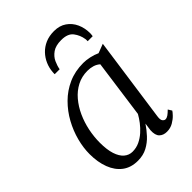

<svg xmlns="http://www.w3.org/2000/svg" viewBox="-229 -897 1015 1015"><g transform="rotate(-45 278.0 -389.5)"><path d="M432 -84Q428.5 -59.5 435.8 -50.8Q443 -42 451 -42Q461 -42 471.5 -49.2Q482 -56.5 496 -70.5L509 -49.5Q505.5 -43 492 -28.8Q478.5 -14.5 457.5 -2.2Q436.5 10 410.5 10Q383.5 10 367.8 -5.5Q352 -21 354 -57.5L360 -101Q342 -74 318.5 -48.5Q295 -23 264.2 -6.5Q233.5 10 193.5 10Q142 10 107.2 -16.2Q72.5 -42.5 54.8 -89Q37 -135.5 37 -196Q37 -242.5 50.2 -293.2Q63.5 -344 89.5 -391.5Q115.5 -439 153.8 -477.2Q192 -515.5 242.2 -538Q292.5 -560.5 354 -560.5Q376 -560.5 401.8 -554.8Q427.5 -549 448 -539.5L499 -559ZM413 -491.5Q399 -504 380.5 -509.8Q362 -515.5 340.5 -515.5Q297.5 -515.5 262.5 -497.2Q227.5 -479 200.5 -447.2Q173.5 -415.5 155 -374.8Q136.5 -334 127.2 -289Q118 -244 118 -200Q118 -148 129.2 -113.2Q140.5 -78.5 160.8 -61.2Q181 -44 207 -44Q235.5 -44 259.8 -55.5Q284 -67 304.5 -85.2Q325 -103.5 341 -124.5Q357 -145.5 368 -165.5ZM205.5 -625Q205.5 -629 205.5 -633Q205.5 -637 206 -640.5Q208 -669.5 219.5 -696Q231 -722.5 251 -743.5Q271 -764.5 299.2 -776.8Q327.5 -789 364 -789Q405 -789 433.5 -769.2Q462 -749.5 476.8 -717Q491.5 -684.5 491.5 -645.5Q491.5 -641 490.8 -634.8Q490 -628.5 489.5 -625H452Q452 -628.5 452.2 -632.5Q452.5 -636.5 451.5 -642Q446.5 -675 426.2 -701.8Q406 -728.5 357 -728.5Q316 -728.5 292 -711.8Q268 -695 257 -670.8Q246 -646.5 242.5 -625Z"/></g></svg>

Font: Merriweather 36pt Light
Style: Italic
Weight: 300
Italic angle: -7.8°
Version: Version 2.101